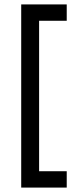

<svg xmlns="http://www.w3.org/2000/svg" viewBox="-20 -688 355 869"><path d="M76 161V-668H282V-594H157V87H282V161Z"/></svg>

Font: Atkinson Hyperlegible
Style: Regular
Weight: 400
Designer: Elliott Scott, Megan Eiswerth, Linus Boman, Theodore Petrosky
Foundry: Braille Institute
Version: Version 1.006; ttfautohint (v1.8.3)